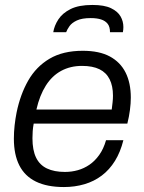

<svg xmlns="http://www.w3.org/2000/svg" viewBox="-20 -743 581 775"><path d="M238 12Q170 12 125 -10Q80 -32 58 -75.5Q36 -119 36 -183Q36 -210 39 -237Q42 -264 47 -289Q62 -362 94 -418Q126 -474 180 -506Q234 -538 314 -538Q381 -538 423.5 -515Q466 -492 487 -450Q508 -408 508 -349Q508 -326 504.5 -299Q501 -272 494 -244H116Q113 -228 112 -213.5Q111 -199 111 -185Q111 -137 125.5 -107Q140 -77 169.5 -63Q199 -49 242 -49Q269 -49 294 -56Q319 -63 341 -78Q363 -93 380.5 -117.5Q398 -142 408 -177H478Q466 -129 444 -93.5Q422 -58 391 -34.5Q360 -11 321 0.5Q282 12 238 12ZM127 -301H431Q433 -317 434.5 -330.5Q436 -344 436 -357Q436 -396 422.5 -423Q409 -450 381.5 -463.5Q354 -477 311 -477Q264 -477 227 -457Q190 -437 165 -397.5Q140 -358 127 -301ZM353 -723Q401 -723 428 -710Q455 -697 466.5 -677Q478 -657 478 -634Q478 -629 477.5 -623.5Q477 -618 476 -613H424Q424 -635 414.5 -647Q405 -659 388 -664.5Q371 -670 346 -670Q311 -670 290.5 -660.5Q270 -651 260.5 -637.5Q251 -624 247 -613H195Q199 -639 215.5 -664.5Q232 -690 265 -706.5Q298 -723 353 -723Z"/></svg>

Font: Archivo SemiBold Light
Style: Italic
Weight: 300
Italic angle: -10°
Version: Version 2.001